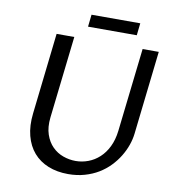

<svg xmlns="http://www.w3.org/2000/svg" viewBox="-92 -930 940 1023"><g transform="rotate(10 378.0 -419.0)"><path d="M250.5 -715.3 199.7 -271Q193.8 -217.8 207 -179Q220.2 -140.1 245.4 -115Q270.5 -89.8 303.7 -77.9Q336.9 -65.9 371.6 -65.9Q406.7 -65.9 439.7 -78.4Q472.7 -90.8 499.5 -115.5Q526.4 -140.1 544.4 -177Q562.5 -213.9 568.4 -263.2L620.1 -715.3H707.5L656.2 -264.2Q652.8 -233.4 641.6 -201.4Q630.4 -169.4 611.8 -138.9Q593.3 -108.4 567.1 -81.3Q541 -54.2 507.6 -33.9Q474.1 -13.7 433.1 -2Q392.1 9.8 344.2 9.8Q284.2 9.8 236.3 -9.5Q188.5 -28.8 156.7 -65.4Q125 -102.1 111.1 -155.3Q97.2 -208.5 105 -276.4L154.8 -715.3ZM320.3 -848.1H584L576.7 -782.2H313Z"/></g></svg>

Font: Proza Libre
Style: Italic
Weight: 400
Designer: Jasper de Waard
Foundry: Jasper de Waard
Version: Version 1.000; ttfautohint (v1.4.1.8-43bc)